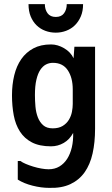

<svg xmlns="http://www.w3.org/2000/svg" viewBox="-20 -752 540 929"><path d="M332 -319Q332 -376 308 -412Q284 -448 236 -448Q218 -448 202.5 -440Q187 -432 175 -414Q163 -396 156 -366Q149 -336 149 -292Q149 -265 151.5 -236.5Q154 -208 163 -184.5Q172 -161 189 -146Q206 -131 235 -131Q264 -131 283 -142.5Q302 -154 313 -172Q324 -190 328 -210.5Q332 -231 332 -249ZM215 67Q245 67 267.5 53.5Q290 40 305 16.5Q320 -7 327.5 -39Q335 -71 334 -109Q317 -77 288.5 -60.5Q260 -44 227 -44Q171 -44 134.5 -63Q98 -82 76.5 -115.5Q55 -149 46.5 -194Q38 -239 38 -291Q38 -343 49 -388Q60 -433 83 -466Q106 -499 141.5 -518Q177 -537 227 -537Q259 -537 290.5 -518.5Q322 -500 336 -470L340 -526H440V-129Q440 -63 428 -9.5Q416 44 389.5 81.5Q363 119 320.5 139Q278 159 217 157Q180 157 138 146.5Q96 136 66 117V27H79Q88 34 104.5 41Q121 48 140.5 54Q160 60 180 63.5Q200 67 215 67ZM382 -732Q382 -698 371 -672.5Q360 -647 342 -629.5Q324 -612 300 -603Q276 -594 250 -594Q223 -594 199 -603Q175 -612 157 -629.5Q139 -647 128.5 -672.5Q118 -698 118 -732H197Q197 -706 210 -688Q223 -670 250 -670Q277 -670 290 -688Q303 -706 303 -732Z"/></svg>

Font: D2Coding
Style: Bold
Weight: 700
Monospace: yes
Designer: Yong-Rak Park; Jeong-Hwan Yoon; Sang-Min Lee;
Foundry: NHN Corporation
Version: Version 1.3.2; Build 20180524